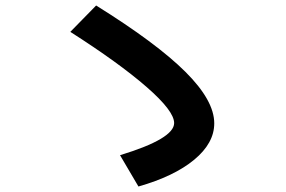

<svg xmlns="http://www.w3.org/2000/svg" viewBox="-20 -713 1040 699"><path d="M614 -265Q614 -309 513.5 -396.5Q413 -484 236 -597L330 -693Q550 -556 655 -451.5Q760 -347 760 -264Q760 -192 687 -131.5Q614 -71 484 -34L417 -148Q614 -208 614 -265Z"/></svg>

Font: Enso
Style: Bold
Weight: 700
Designer: Coji Morishita
Foundry: UNDERFOREST DESIGN
Version: Version 1.000